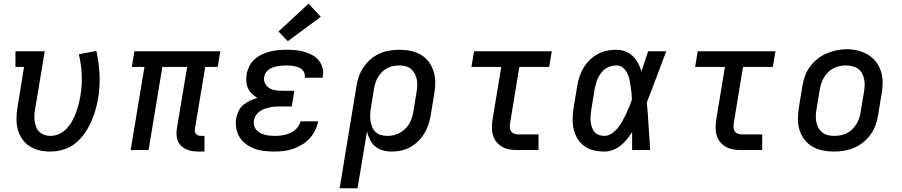

<svg xmlns="http://www.w3.org/2000/svg" viewBox="-20 -805 4840 1030"><path d="M249 8Q219 8 190 1Q161 -6 137.5 -21.5Q114 -37 98 -61Q82 -85 75 -112.5Q68 -140 68.5 -170.5Q69 -201 74 -231L109 -446H63V-530H220L168 -217Q165 -201 164.5 -184.5Q164 -168 166.5 -152Q169 -136 175 -121.5Q181 -107 192.5 -96.5Q204 -86 219 -81Q234 -76 251 -76Q274 -76 296.5 -86Q319 -96 336.5 -114Q354 -132 366 -153.5Q378 -175 386.5 -197.5Q395 -220 401 -243Q407 -266 411 -289Q421 -347 418.5 -403Q416 -459 403 -514L497 -532Q511 -470 514 -406Q517 -342 506 -276Q500 -242 490.5 -209.5Q481 -177 466 -145Q451 -113 429.5 -83.5Q408 -54 379.5 -32.5Q351 -11 316.5 -1.5Q282 8 249 8Z M1045 8Q1028 8 1011 5.5Q994 3 979 -4Q964 -11 952 -22.5Q940 -34 934 -49Q928 -64 927 -81Q926 -98 929 -116L984 -446H851L777 0H681L755 -446H687L701 -530H1162L1148 -446H1081L1026 -116Q1024 -108 1025.5 -100Q1027 -92 1031.5 -86.5Q1036 -81 1043.5 -78.5Q1051 -76 1059 -76H1077V8Z M1453 8Q1426 8 1398.5 5Q1371 2 1346.5 -7Q1322 -16 1301 -31Q1280 -46 1266 -68Q1252 -90 1247.5 -116.5Q1243 -143 1247 -170Q1251 -190 1260 -209.5Q1269 -229 1285.5 -242.5Q1302 -256 1321.5 -265Q1341 -274 1361 -280Q1345 -289 1331.5 -302Q1318 -315 1310.5 -331.5Q1303 -348 1301.5 -368Q1300 -388 1303 -407Q1307 -429 1317.5 -450Q1328 -471 1346 -487Q1364 -503 1385.5 -513Q1407 -523 1429 -528.5Q1451 -534 1473 -536Q1495 -538 1517 -538Q1541 -538 1565 -536Q1589 -534 1611 -527.5Q1633 -521 1653.5 -510.5Q1674 -500 1688.5 -483Q1703 -466 1709.5 -443Q1716 -420 1712 -397Q1712 -395 1711.5 -393Q1711 -391 1710 -388H1615Q1615 -389 1615 -390Q1615 -391 1615 -392Q1617 -403 1613 -413.5Q1609 -424 1601 -431.5Q1593 -439 1583 -443Q1573 -447 1562 -449.5Q1551 -452 1540 -453Q1529 -454 1517 -454Q1505 -454 1493.5 -453Q1482 -452 1470 -450Q1458 -448 1446 -444Q1434 -440 1423.5 -433Q1413 -426 1406 -415Q1399 -404 1397 -392Q1394 -374 1402 -357.5Q1410 -341 1425.5 -332Q1441 -323 1459.5 -320.5Q1478 -318 1496 -318H1559L1545 -234H1482Q1469 -234 1455 -233Q1441 -232 1427 -229Q1413 -226 1399 -221Q1385 -216 1373 -207.5Q1361 -199 1353 -186Q1345 -173 1342 -159Q1340 -146 1343 -132.5Q1346 -119 1354.5 -109Q1363 -99 1374.5 -92.5Q1386 -86 1399 -82.5Q1412 -79 1425.5 -77.5Q1439 -76 1453 -76Q1474 -76 1495 -79Q1516 -82 1536 -91Q1556 -100 1571.5 -116.5Q1587 -133 1592 -154H1687Q1682 -129 1670.5 -105.5Q1659 -82 1641 -62.5Q1623 -43 1600 -29Q1577 -15 1552.5 -6.5Q1528 2 1503 5Q1478 8 1453 8ZM1524 -584 1474 -636 1635 -785 1701 -715Z M1802 205 1892 -341Q1896 -368 1905 -394Q1914 -420 1930 -444Q1946 -468 1968 -487Q1990 -506 2015.5 -517.5Q2041 -529 2068.5 -533.5Q2096 -538 2122 -538Q2153 -538 2183 -532Q2213 -526 2238 -511Q2263 -496 2280.5 -472.5Q2298 -449 2306.5 -420.5Q2315 -392 2315 -361Q2315 -330 2309 -299L2291 -189Q2287 -164 2279 -139Q2271 -114 2257.5 -91Q2244 -68 2224.5 -48.5Q2205 -29 2181.5 -16Q2158 -3 2132.5 2.5Q2107 8 2082 8Q2057 8 2033.5 1.5Q2010 -5 1992.5 -20Q1975 -35 1964.5 -56Q1954 -77 1949 -100L1898 205ZM2057 -76Q2074 -76 2090.5 -79.5Q2107 -83 2122.5 -91Q2138 -99 2151.5 -111.5Q2165 -124 2174 -139Q2183 -154 2188.5 -170Q2194 -186 2197 -203L2215 -313Q2218 -330 2218.5 -347.5Q2219 -365 2215.5 -381Q2212 -397 2204 -411.5Q2196 -426 2183.5 -436Q2171 -446 2154.5 -450Q2138 -454 2121 -454Q2105 -454 2088 -450.5Q2071 -447 2056 -439Q2041 -431 2028.5 -418Q2016 -405 2007.5 -390.5Q1999 -376 1994 -360Q1989 -344 1986 -327L1970 -228Q1967 -210 1966 -192.5Q1965 -175 1967.5 -158Q1970 -141 1976 -125Q1982 -109 1994 -97.5Q2006 -86 2022.5 -81Q2039 -76 2057 -76Z M2757 0Q2735 0 2714 -3.5Q2693 -7 2675.5 -16.5Q2658 -26 2644.5 -42Q2631 -58 2625 -77.5Q2619 -97 2619 -118.5Q2619 -140 2622 -162L2669 -446H2509L2523 -530H2940L2926 -446H2766L2717 -148Q2715 -136 2715 -124.5Q2715 -113 2720 -103.5Q2725 -94 2735.5 -89Q2746 -84 2757 -84H2869V0Z M3222 8Q3192 8 3164 1.5Q3136 -5 3113.5 -22Q3091 -39 3077 -63Q3063 -87 3057 -114.5Q3051 -142 3052 -172Q3053 -202 3058 -231L3076 -341Q3080 -366 3088 -391Q3096 -416 3109.5 -439.5Q3123 -463 3143 -482.5Q3163 -502 3186.5 -515Q3210 -528 3235.5 -533Q3261 -538 3287 -538Q3312 -538 3335 -529Q3358 -520 3375 -503.5Q3392 -487 3403 -466Q3414 -445 3421 -422Q3430 -449 3439 -476Q3448 -503 3457 -530H3554Q3528 -462 3502.5 -393Q3477 -324 3450 -256Q3456 -192 3459.5 -128Q3463 -64 3468 0H3371Q3371 -24 3371 -48Q3371 -72 3371 -96Q3358 -76 3342.5 -57Q3327 -38 3308 -23Q3289 -8 3266.5 0Q3244 8 3222 8ZM3222 -76Q3242 -76 3261 -88.5Q3280 -101 3293.5 -117.5Q3307 -134 3317.5 -153Q3328 -172 3337.5 -191.5Q3347 -211 3355 -230.5Q3363 -250 3370 -270Q3369 -289 3367.5 -307.5Q3366 -326 3363 -344.5Q3360 -363 3356 -381Q3352 -399 3343.5 -415Q3335 -431 3320.5 -442.5Q3306 -454 3287 -454Q3272 -454 3256.5 -450Q3241 -446 3228 -436.5Q3215 -427 3205 -414Q3195 -401 3188 -386.5Q3181 -372 3177 -357Q3173 -342 3170 -327L3152 -217Q3150 -202 3148.5 -186Q3147 -170 3148.5 -154.5Q3150 -139 3154.5 -124.5Q3159 -110 3168 -98.5Q3177 -87 3191.5 -81.5Q3206 -76 3222 -76Z M3957 0Q3935 0 3914 -3.5Q3893 -7 3875.5 -16.5Q3858 -26 3844.5 -42Q3831 -58 3825 -77.5Q3819 -97 3819 -118.5Q3819 -140 3822 -162L3869 -446H3709L3723 -530H4140L4126 -446H3966L3917 -148Q3915 -136 3915 -124.5Q3915 -113 3920 -103.5Q3925 -94 3935.5 -89Q3946 -84 3957 -84H4069V0Z M4454 8Q4423 8 4393 2Q4363 -4 4337.5 -19Q4312 -34 4294.5 -57.5Q4277 -81 4268.5 -109.5Q4260 -138 4260.5 -169Q4261 -200 4266 -231L4284 -341Q4288 -368 4297.5 -395Q4307 -422 4324 -445.5Q4341 -469 4364 -488Q4387 -507 4413.5 -518Q4440 -529 4467 -535Q4494 -541 4522 -541Q4553 -541 4582.5 -533.5Q4612 -526 4637 -511Q4662 -496 4680 -472.5Q4698 -449 4706.5 -420.5Q4715 -392 4715 -361Q4715 -330 4709 -299L4691 -189Q4687 -162 4677.5 -135.5Q4668 -109 4651.5 -85Q4635 -61 4612 -42.5Q4589 -24 4562.5 -12.5Q4536 -1 4508.5 3.5Q4481 8 4454 8ZM4455 -76Q4472 -76 4489 -79Q4506 -82 4522 -90Q4538 -98 4551 -110.5Q4564 -123 4573.5 -138Q4583 -153 4588.5 -169.5Q4594 -186 4597 -203L4615 -313Q4618 -330 4618.5 -347.5Q4619 -365 4615.5 -381.5Q4612 -398 4604 -412.5Q4596 -427 4582.5 -436.5Q4569 -446 4552 -450Q4535 -454 4518 -454Q4501 -454 4484.5 -450.5Q4468 -447 4452 -439Q4436 -431 4423 -418.5Q4410 -406 4401 -391Q4392 -376 4386.5 -360Q4381 -344 4378 -327L4360 -217Q4357 -200 4356.5 -182.5Q4356 -165 4359.5 -149Q4363 -133 4371 -118.5Q4379 -104 4392 -94Q4405 -84 4421.5 -80Q4438 -76 4455 -76Q4455 -76 4455 -76Q4455 -76 4455 -76Z"/></svg>

Font: Iosevka Slab MdExObl
Style: Regular
Weight: 500
Width: 7
Italic angle: -9°
Monospace: yes
Designer: Belleve Invis
Foundry: Belleve Invis
Version: Version 11.1.1; ttfautohint (v1.8.3)